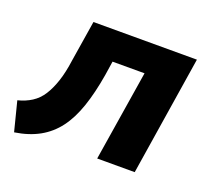

<svg xmlns="http://www.w3.org/2000/svg" viewBox="-97 -616 827 750"><g transform="rotate(20 316.5 -240.5)"><path d="M28 15 -3 -107Q29 -115 54 -131Q79 -147 96 -173.5Q113 -200 125.5 -237.5Q138 -275 145 -327L172 -496H602L524 0H368L428 -376H295L286 -317Q273 -239 253 -180.5Q233 -122 203 -82Q173 -42 130 -18Q87 6 28 15Z"/></g></svg>

Font: Nunito Sans 10pt ExtraBold
Style: Italic
Weight: 800
Italic angle: -9°
Designer: Vernon Adams
Foundry: Vernon Adams
Version: Version 3.101;gftools[0.9.27]